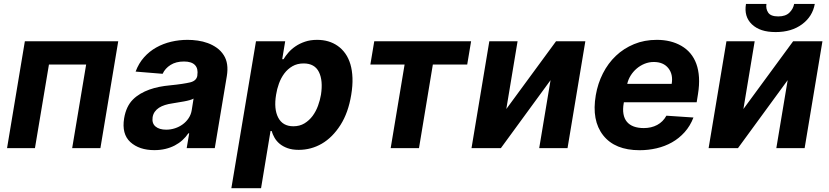

<svg xmlns="http://www.w3.org/2000/svg" viewBox="-20 -756 4233 980"><path d="M16 0 106.9 -545.5H583.5L492.5 0H348.4L419.7 -426.5H229.8L158.4 0Z M613.6 -152.3Q623.9 -213.4 658.4 -247.9Q675.4 -264.9 696.9 -277.5Q718.4 -290.1 742.7 -298.8Q767 -307.5 793.3 -312.7Q819.6 -317.8 846.6 -320.3Q883.2 -323.9 908.7 -327.8Q934.3 -331.7 950.6 -335.6Q982.6 -343.4 987.2 -369.3V-371.4Q992.5 -405.9 975.1 -424Q957.7 -442.1 919 -442.1Q878.2 -442.1 850.5 -424.5Q822.8 -407 810 -379.3L672.2 -390.6Q687.9 -432.9 715.2 -463.4Q742.5 -494 777.7 -513.7Q812.9 -533.4 853.7 -543Q894.5 -552.6 937.1 -552.6Q962.7 -552.6 989.3 -548.8Q1016 -545.1 1040.7 -536Q1065.3 -527 1086.6 -511.9Q1108 -496.8 1122.5 -473.7Q1148.4 -432.9 1137.8 -367.9L1076.3 0H932.9L945.7 -75.6H941.4Q928.6 -56.5 911.2 -40.7Q893.8 -24.9 872 -13.5Q850.1 -2.1 824 4.1Q797.9 10.3 767.8 10.3Q690.7 10.3 645.2 -30.9Q600.5 -72.1 613.6 -152.3ZM828.5 -94.1Q851.2 -94.1 873 -101.2Q894.9 -108.3 912.6 -121.3Q930.4 -134.2 942.8 -152.9Q955.3 -171.5 958.8 -195L968 -252.8Q961.3 -248.6 948 -244.9Q934.7 -241.1 919 -238.3Q903.4 -235.4 887.6 -233Q871.8 -230.5 859.7 -228.3Q839.5 -225.5 822.1 -220Q804.7 -214.5 791.5 -206Q778.4 -197.4 769.9 -185.4Q761.4 -173.3 758.9 -157.3Q754.6 -126.4 773.8 -110.3Q793 -94.1 828.5 -94.1Z M1160.9 204.5 1286.6 -545.5H1435.7L1420.5 -453.8H1427.2Q1437.1 -470.5 1452.2 -487.9Q1467.3 -505.3 1488.5 -519.7Q1509.6 -534.1 1536.9 -543.3Q1564.3 -552.6 1598.7 -552.6Q1659.8 -552.6 1703.8 -521.7Q1726.2 -506 1742.7 -482.6Q1759.2 -459.2 1768.5 -428.1Q1777.7 -397 1779.1 -358Q1780.5 -318.9 1772.7 -272Q1757.8 -180.8 1718 -118.3Q1677.2 -54.3 1622.7 -22.7Q1568.2 8.9 1504.6 8.9Q1471.6 8.9 1447.6 0.2Q1423.7 -8.5 1407.3 -22.2Q1391 -35.9 1381.2 -53.1Q1371.4 -70.3 1366.5 -87.4H1360.8L1312.5 204.5ZM1399.9 -155.9Q1422.9 -111.5 1477.3 -111.5Q1509.6 -111.5 1533.9 -126.2Q1558.2 -141 1575.5 -164.2Q1592.7 -187.5 1603.2 -216.3Q1613.6 -245 1618.3 -272.7Q1629.3 -344.5 1608 -388.1Q1586.3 -432.2 1529.8 -432.2Q1497.2 -432.2 1472.7 -418Q1448.2 -403.8 1431.1 -380.9Q1414.1 -358 1403.8 -329.5Q1393.5 -301.1 1389.2 -272.7Q1377.1 -199.9 1399.9 -155.9Z M1870.4 -426.5 1890.3 -545.5H2384.6L2364.7 -426.5H2189.3L2118.6 0H1974.1L2045.1 -426.5Z M2477.6 -545.5H2621.8L2564.3 -199.6L2818.2 -545.5H2967.7L2876.8 0H2732.2L2790.1 -346.9L2536.6 0H2386.7Z M3021 -270.2Q3031.2 -329.9 3057.4 -381.4Q3083.5 -432.9 3123.4 -470.9Q3163.4 -508.9 3216.1 -530.7Q3268.8 -552.6 3332.4 -552.6Q3404.8 -552.6 3457.7 -522Q3484.4 -506.7 3503.7 -483.7Q3523.1 -460.6 3534.3 -429.9Q3545.5 -399.1 3547.8 -360.6Q3550.1 -322.1 3542.6 -275.6L3535.9 -234H3164.4L3163.7 -230.1Q3158 -198.2 3162.3 -174.2Q3166.5 -150.2 3179.9 -134.2Q3193.2 -118.3 3215 -110.3Q3236.9 -102.3 3266 -102.3Q3304.7 -102.3 3334.5 -118.3Q3364.3 -134.2 3381.4 -165.5L3519.5 -156.2Q3502.8 -112.9 3474.4 -81.3Q3446 -49.7 3409.8 -29.3Q3373.6 -8.9 3331.3 0.9Q3289.1 10.7 3244.7 10.7Q3118.6 10.7 3058.9 -65Q2998.9 -141 3021 -270.2ZM3181.5 -327.8H3408.4Q3416.5 -376.4 3391.3 -408Q3366.1 -439.6 3317.1 -439.6Q3292.6 -439.6 3270.2 -430.6Q3247.9 -421.5 3229.8 -406.1Q3211.6 -390.6 3199 -370.4Q3186.4 -350.1 3181.5 -327.8Z M3687.9 -545.5H3832L3774.5 -199.6L4028.4 -545.5H4177.9L4087 0H3942.5L4000.4 -346.9L3746.8 0H3596.9ZM3787.6 -735.8H3892Q3888.1 -711.3 3900.9 -691.8Q3913.7 -672.2 3952.4 -672.2Q3990.1 -672.2 4009.6 -691.8Q4028.8 -710.9 4033.4 -735.8H4138.8Q4127.5 -671.9 4073.9 -632.1Q4020.2 -592.3 3939.3 -592.3Q3898.4 -592.3 3868.6 -602.1Q3838.8 -611.9 3817.5 -632.1Q3776.6 -671.5 3787.6 -735.8Z"/></svg>

Font: Inter P
Style: Bold Italic
Weight: 700
Italic angle: 9.39999°
Designer: Rasmus Andersson
Foundry: rsms
Version: Version 3.018;git-588b23468